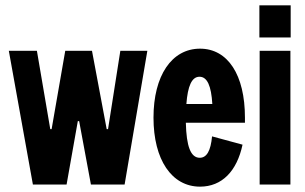

<svg xmlns="http://www.w3.org/2000/svg" viewBox="-20 -690 1142 718"><path d="M229 0 271 -237H276L320 0H446L531 -500H430L384 -207H379L324 -500H224L173 -207H168L118 -500H13L103 0Z M887 -149 773 -180C768 -126 753 -100 727 -100C693 -100 677 -143 675 -231H896V-250C896 -410 832 -508 728 -508C622 -508 554 -407 554 -250C554 -93 622 8 728 8C810 8 866 -50 887 -149ZM677 -301C682 -368 697 -403 726 -403C755 -403 770 -369 774 -301Z M950 -670V-550H1067V-670ZM951 0H1066V-500H951Z"/></svg>

Font: Jakob Semi-Condensed
Style: Regular
Weight: 400
Width: 4
Designer: Alan Madić
Foundry: X Cicéro
Version: Version 1.000;Glyphs 3.1.2 (3151)